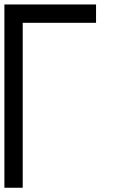

<svg xmlns="http://www.w3.org/2000/svg" viewBox="-20 -937 540 873"><path d="M0 -83.3V-916.7H416.7V-833.3H83.3V-83.3Z"/></svg>

Font: GalmuriMono11 Regular
Style: Regular
Weight: 400
Designer: Lee Minseo (quiple)
Version: Version 2.399;hotconv 1.1.1;makeotfexe 2.6.0 DEVELOPMENT